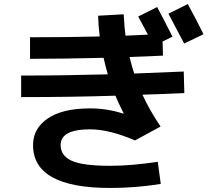

<svg xmlns="http://www.w3.org/2000/svg" viewBox="-20 -870 1040 953"><path d="M990 -700 894 -654Q840 -758 816 -802L912 -850Q958 -766 990 -700ZM467 -792 594 -799Q598 -727 603 -693Q640 -694 714 -698Q709 -708 699 -726.5Q689 -745 681 -760Q673 -775 666 -788L760 -835Q801 -758 836 -688L787 -664L789 -594Q736 -591 623 -587Q636 -535 646 -505Q808 -511 892 -515L895 -408Q860 -406 790.5 -403.5Q721 -401 687 -400Q723 -322 777 -242L650 -173Q523 -228 427 -228Q281 -228 281 -150Q281 -97 336 -72Q391 -47 527 -47Q632 -47 763 -67L778 43Q652 63 527 63Q144 63 144 -150Q144 -232 217 -282Q290 -332 427 -332Q511 -332 592 -306L594 -307Q567 -360 553 -395Q333 -388 85 -388V-495Q297 -495 515 -501Q503 -543 494 -583Q289 -578 129 -578V-685Q319 -685 475 -689Q468 -744 467 -792Z"/></svg>

Font: M PLUS 1p
Style: Bold
Weight: 700
Version: Version 1.062